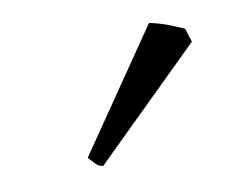

<svg xmlns="http://www.w3.org/2000/svg" viewBox="-39 -759 373 305"><g transform="rotate(-10 147.5 -606.5)"><path d="M279 -671 272 -693C265 -696 240 -708 217 -712L84 -518C95 -506 96 -503 106 -501Z"/></g></svg>

Font: Temporarium
Style: Italic
Weight: 400
Italic angle: -7°
Version: Version 1.1